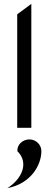

<svg xmlns="http://www.w3.org/2000/svg" viewBox="-20 -661 256 993"><path d="M194 121C194 87 166 60 132 60C98 60 67 87 70 121C132 182 92 266 18 312C141 289 194 191 194 121ZM69 0H142V-641L69 -587Z"/></svg>

Font: Charger
Style: Regular
Weight: 400
Designer: Jasper
Foundry: Cannot Into Space Fonts
Version: Version 0.98